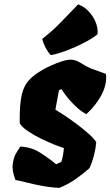

<svg xmlns="http://www.w3.org/2000/svg" viewBox="-20 -866 515 895"><path d="M256.3 9.8Q214.4 7.8 174.6 0.2Q134.8 -7.3 103 -15.6Q71.3 -23.9 52.2 -26.9Q34.7 -71.3 39.6 -103.3Q44.4 -135.3 57.1 -155Q69.8 -174.8 74.2 -182.6Q124 -181.2 165.5 -155.3Q207 -129.4 241.7 -100.1L266.1 -111.8Q271 -127 273.9 -144.3Q276.9 -161.6 277.8 -175.8Q272.9 -177.2 257.8 -182.6Q242.7 -188 228.5 -193.8Q200.2 -205.6 167.7 -221.4Q135.3 -237.3 109.1 -255.4Q83 -273.4 72.8 -290Q72.3 -293.9 72 -298.6Q71.8 -303.2 71.8 -309.1Q71.8 -383.3 81.8 -425.5Q91.8 -467.8 115.7 -493.2Q139.6 -518.6 181.2 -542Q197.3 -551.3 220.7 -561.8Q244.1 -572.3 268.3 -580.1Q292.5 -587.9 310.5 -587.9Q331.5 -587.9 356.7 -572.3Q381.8 -556.6 401.4 -547.9L473.6 -521.5Q480 -477.5 455.1 -427.7Q430.2 -377.9 382.8 -334Q364.7 -342.3 343 -361.1Q321.3 -379.9 301 -403.6Q280.8 -427.2 267.6 -450.2L254.9 -445.8L238.3 -355Q253.9 -345.7 280.8 -327.9Q307.6 -310.1 337.4 -287.8Q367.2 -265.6 392.3 -243.4Q417.5 -221.2 428.7 -203.6Q426.3 -173.8 418 -141.6Q409.7 -109.4 397 -82Q365.7 -54.2 331.3 -30.3Q296.9 -6.3 256.3 9.8ZM217.3 -608.9Q206.5 -618.7 194.8 -639.6Q183.1 -660.6 176.8 -684.6Q226.6 -723.6 262.5 -761Q298.3 -798.3 344.2 -845.7Q371.6 -835.9 392.8 -813.5Q414.1 -791 425.8 -762.7Q437.5 -734.4 434.6 -706.1Q411.6 -687.5 373.5 -667.5Q335.4 -647.5 293.7 -631.6Q252 -615.7 217.3 -608.9Z"/></svg>

Font: Fruktur
Style: Italic
Weight: 400
Italic angle: -8°
Designer: Viktoriya Grabowska, Eben Sorkin
Foundry: Viktoriya Grabowska
Version: Version 1.008; ttfautohint (v1.8.4.7-5d5b)